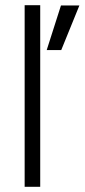

<svg xmlns="http://www.w3.org/2000/svg" viewBox="-20 -720 326 740"><path d="M75 0V-700H135V0ZM160 -527 215 -699H286L216 -527Z"/></svg>

Font: Figtree Light Light
Style: Regular
Weight: 300
Version: Version 2.001;gftools[0.9.30]